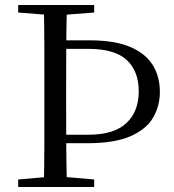

<svg xmlns="http://www.w3.org/2000/svg" viewBox="-20 -748 697 768"><path d="M202.6 -175.1V-209.1H333.5Q436.3 -209.1 485.6 -255.7Q535 -302.2 535 -382.3Q535 -463.7 486.7 -508.2Q438.5 -552.6 332.9 -552.6H202.6V-586.7H337.2Q437.8 -586.7 499.8 -560.7Q561.8 -534.7 590.7 -488.1Q619.5 -441.6 619.5 -379.9Q619.5 -324.2 592.4 -277.6Q565.4 -230.9 501.6 -203Q437.8 -175.1 328.4 -175.1ZM155.3 0Q157.3 -83.6 157.4 -167.7Q157.5 -251.7 157.5 -336.8V-391.1Q157.5 -476.1 157.4 -560.4Q157.3 -644.8 155.3 -728H247.7Q245.5 -645.2 245 -560.8Q244.5 -476.3 244.5 -392.3V-337Q244.5 -253.7 245 -168.9Q245.5 -84.1 247.7 0ZM189.7 -686.9 52.8 -698V-728H356.8V-698L215.5 -686.9ZM52.8 0V-30.1L190.9 -42.1H217.8L356.8 -30.1V0Z"/></svg>

Font: Early Summer Mincho VF
Style: Regular
Weight: 250
Designer: GuiWonder
Version: Version 1.002